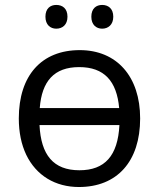

<svg xmlns="http://www.w3.org/2000/svg" viewBox="-20 -748 644 778"><path d="M164.1 -680.2C164.1 -713.9 184.1 -728 208 -728C232.9 -728 253.4 -713.9 253.4 -680.2C253.4 -647.5 232.9 -631.8 208 -631.8C184.1 -631.8 164.1 -647.5 164.1 -680.2ZM350.1 -680.2C350.1 -713.9 370.1 -728 394 -728C418 -728 439 -713.9 439 -680.2C439 -647.5 418 -631.8 394 -631.8C370.1 -631.8 350.1 -647.5 350.1 -680.2ZM547.9 -268.1C547.9 -93.8 454.6 9.8 299.8 9.8C204.1 9.8 127 -36.6 86.4 -120.6C66.4 -162.6 56.2 -211.9 56.2 -268.1C56.2 -442.4 148.4 -544.9 303.2 -544.9C453.1 -544.9 547.9 -438 547.9 -268.1ZM462.9 -310.1C453.1 -419.4 402.3 -476.1 300.8 -476.1C199.2 -476.1 149.4 -418.9 141.1 -310.1ZM140.1 -241.2C146 -120.1 196.3 -58.1 301.8 -58.1C404.8 -58.1 457.5 -116.7 463.9 -241.2Z"/></svg>

Font: OpenSansEmoji
Style: Regular
Weight: 400
Foundry: MorbZ
Version: Version 1.000;PS 001.000;hotconv 1.0.70;makeotf.lib2.5.58329